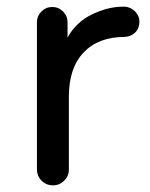

<svg xmlns="http://www.w3.org/2000/svg" viewBox="-20 -554 450 577"><path d="M183 -441Q208 -487 256 -510.5Q304 -534 351 -534Q353 -534 355 -534Q372 -533 385.5 -520Q399 -507 399 -489Q399 -469 386.5 -456.5Q374 -444 354 -443Q276 -443 231.5 -396.5Q187 -350 187 -264V-45Q187 -25 173 -11Q159 3 139 3Q119 3 105 -11Q91 -25 91 -45V-487Q91 -506 104.5 -519.5Q118 -533 137 -533Q156 -533 169.5 -519.5Q183 -506 183 -487Z"/></svg>

Font: Sepalumica Med
Style: Regular
Weight: 500
Designer: Julieta Ulanovsky
Foundry: Julieta Ulanovsky
Version: Version 7.200